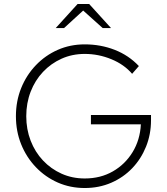

<svg xmlns="http://www.w3.org/2000/svg" viewBox="-20 -934 837 965"><path d="M406 11Q333 11 270.5 -16.5Q208 -44 160.5 -93.5Q113 -143 86.5 -208.5Q60 -274 60 -350Q60 -426 86.5 -491.5Q113 -557 160.5 -606.5Q208 -656 270.5 -683.5Q333 -711 406 -711Q486 -711 556.5 -683.5Q627 -656 678 -602L644 -563Q604 -610 539.5 -636.5Q475 -663 406 -663Q343 -663 289.5 -639Q236 -615 196 -572.5Q156 -530 134 -473Q112 -416 112 -350Q112 -284 134 -227Q156 -170 196 -127.5Q236 -85 289.5 -61Q343 -37 406 -37Q485 -37 547 -72.5Q609 -108 646.5 -169.5Q684 -231 688 -309H437V-356H739V-330Q739 -259 714 -197Q689 -135 644.5 -88.5Q600 -42 539 -15.5Q478 11 406 11ZM496 -793 398 -881 302 -793H260L370 -914H428L538 -793Z"/></svg>

Font: Red Hat Text VF
Style: Regular
Weight: 300
Designer: Pentagram, MCKL
Foundry: Pentagram, MCKL
Version: Version 1.023